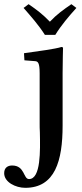

<svg xmlns="http://www.w3.org/2000/svg" viewBox="-83 -672 392 920"><path d="M217 -321C217 -371 219 -443 219 -443C219 -445 214 -447 212 -447C181 -437 102 -427 32 -417L34 -383L85 -379C99 -378 107 -371 107 -321V-80C107 -68 107 -54 108 -39C110 50 113 186 56 186C28 186 37 121 -25 121C-44 121 -63 130 -63 158C-63 201 -8 228 38 228C181 228 217 98 217 -70ZM182 -505C211 -552 247 -594 283 -634L259 -652C220 -625 190 -604 156 -568C119 -606 93 -625 54 -652L30 -634C65 -594 103 -551 132 -505Z"/></svg>

Font: Libertinus Serif Semibold
Style: Regular
Weight: 600
Designer: Philipp H. Poll, Khaled Hosny
Foundry: Caleb Maclennan
Version: Version 7.050;RELEASE